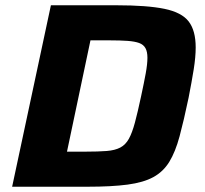

<svg xmlns="http://www.w3.org/2000/svg" viewBox="-20 -708 777 728"><path d="M26 0 173 -688H422Q538 -688 603.5 -674.5Q669 -661 695.5 -626.5Q722 -592 722 -528Q722 -492 714.5 -445Q707 -398 695 -337Q677 -251 661 -191.5Q645 -132 622 -94.5Q599 -57 561.5 -36.5Q524 -16 463.5 -8Q403 0 312 0ZM234 -133H305Q353 -133 384.5 -135.5Q416 -138 436 -148.5Q456 -159 468.5 -181.5Q481 -204 491.5 -243Q502 -282 515 -343Q526 -394 532.5 -429.5Q539 -465 539 -489Q539 -512 531.5 -525.5Q524 -539 507.5 -545Q491 -551 463.5 -553Q436 -555 396 -555H323Z"/></svg>

Font: Saira SemiExpanded
Style: Bold Italic
Weight: 700
Width: 6
Italic angle: -12°
Designer: Hector Gatti with collaboration of the Omnibus-Type team
Foundry: Omnibus-Type
Version: Version 1.101